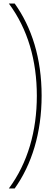

<svg xmlns="http://www.w3.org/2000/svg" viewBox="-20 -820 315 1084"><path d="M215 -280C215 -491 159 -666 63 -800H30C137 -656 188 -478 188 -279C188 -81 137 100 30 244H63C159 109 215 -69 215 -280Z"/></svg>

Font: Noto Sans Malayalam Thin
Style: Regular
Weight: 100
Designer: Jelle Bosma - Monotype Design Team
Foundry: Monotype Imaging Inc.
Version: Version 2.104